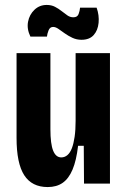

<svg xmlns="http://www.w3.org/2000/svg" viewBox="-20 -743 516 777"><path d="M173 14Q109 14 78 -34Q47 -82 47 -185V-528H184V-220Q184 -161 195 -133.5Q206 -106 228 -106Q242 -106 253 -115.5Q264 -125 271 -143.5Q278 -162 282 -189.5Q286 -217 286 -254V-528H425V-217V0H320L319 -153H296Q289 -93 273.5 -56.5Q258 -20 233.5 -3Q209 14 173 14ZM310 -582Q290 -582 273 -590Q256 -598 242 -608Q228 -618 216.5 -626Q205 -634 195 -634Q182 -634 176.5 -620Q171 -606 170 -595H103Q88 -626 93.5 -655Q99 -684 119.5 -703.5Q140 -723 169 -723Q188 -723 202.5 -715.5Q217 -708 229.5 -698Q242 -688 253 -680.5Q264 -673 277 -673Q293 -673 298 -686Q303 -699 304 -712H371Q382 -681 379 -650.5Q376 -620 359 -601Q342 -582 310 -582Z"/></svg>

Font: Bricolage Grotesque Condensed
Style: Bold
Weight: 700
Width: 3
Designer: Mathieu Triay
Foundry: Atelier Triay
Version: Version 1.001;gftools[0.9.33.dev8+g029e19f]